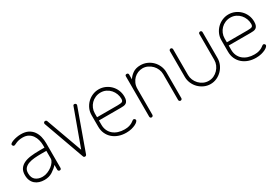

<svg xmlns="http://www.w3.org/2000/svg" viewBox="30 -1139 2603 1805"><g transform="rotate(-30 1331.5 -236.0)"><path d="M194 -478Q240 -478 271.5 -462Q303 -446 322.5 -419Q342 -392 350.5 -357.5Q359 -323 359 -286V-18Q359 -10 354.5 -5Q350 0 342 0Q334 0 329 -5Q324 -10 324 -18V-70Q298 -41 261 -17.5Q224 6 174 6Q145 6 119.5 -2Q94 -10 75 -26.5Q56 -43 45.5 -67.5Q35 -92 35 -126Q35 -166 52 -191.5Q69 -217 99.5 -232Q130 -247 173 -252.5Q216 -258 268 -258H324V-286Q324 -314 316.5 -342Q309 -370 293.5 -392.5Q278 -415 253 -429Q228 -443 192 -443Q169 -443 151.5 -439Q134 -435 121.5 -429.5Q109 -424 100.5 -420Q92 -416 88 -416Q80 -416 75 -423.5Q70 -431 70 -436Q70 -443 81 -450.5Q92 -458 109.5 -464Q127 -470 149 -474Q171 -478 194 -478ZM324 -223H269Q230 -223 194.5 -220Q159 -217 131 -207Q103 -197 86.5 -178Q70 -159 70 -126Q70 -75 99.5 -52Q129 -29 173 -29Q201 -29 228 -40Q255 -51 276.5 -67.5Q298 -84 311 -103.5Q324 -123 324 -139Z M771 -472Q778 -472 784 -467.5Q790 -463 790 -455Q790 -451 788.5 -446.5Q787 -442 786 -440L630 -6Q625 6 613 6Q600 6 596 -6L440 -440Q439 -442 437.5 -446.5Q436 -451 436 -454Q436 -462 441 -467Q446 -472 454 -472Q466 -472 471 -461L613 -68L754 -455Q756 -461 758.5 -466.5Q761 -472 771 -472Z M1038 -478Q1073 -478 1105 -464.5Q1137 -451 1161.5 -427Q1186 -403 1200.5 -370Q1215 -337 1215 -298Q1215 -271 1208 -255.5Q1201 -240 1189.5 -233Q1178 -226 1163 -224.5Q1148 -223 1132 -223H895V-176Q895 -142 907.5 -114.5Q920 -87 942.5 -68Q965 -49 996 -39Q1027 -29 1064 -29Q1095 -29 1115 -35.5Q1135 -42 1147.5 -49.5Q1160 -57 1167.5 -63.5Q1175 -70 1182 -70Q1189 -70 1194.5 -64Q1200 -58 1200 -52Q1200 -45 1190.5 -35Q1181 -25 1163 -16Q1145 -7 1119.5 -0.5Q1094 6 1062 6Q1018 6 981 -7Q944 -20 917 -44Q890 -68 875 -101.5Q860 -135 860 -176V-301Q860 -337 874 -369Q888 -401 912.5 -425.5Q937 -450 969.5 -464Q1002 -478 1038 -478ZM1120 -258Q1157 -258 1168.5 -265Q1180 -272 1180 -295Q1180 -322 1170 -348.5Q1160 -375 1141.5 -396Q1123 -417 1096.5 -430Q1070 -443 1038 -443Q1008 -443 981.5 -431.5Q955 -420 936 -400.5Q917 -381 906 -355Q895 -329 895 -301V-258Z M1357 -18Q1357 -11 1352 -5.5Q1347 0 1339 0Q1331 0 1326.5 -5.5Q1322 -11 1322 -18V-455Q1322 -472 1339 -472Q1347 -472 1352 -467.5Q1357 -463 1357 -455V-402Q1374 -431 1407 -454.5Q1440 -478 1491 -478Q1528 -478 1560.5 -464Q1593 -450 1617.5 -425.5Q1642 -401 1656.5 -368Q1671 -335 1671 -298V-18Q1671 -9 1665.5 -4.5Q1660 0 1653 0Q1647 0 1641.5 -4.5Q1636 -9 1636 -18V-298Q1636 -325 1625 -351.5Q1614 -378 1594.5 -398Q1575 -418 1549 -430.5Q1523 -443 1494 -443Q1468 -443 1443.5 -433Q1419 -423 1400 -404.5Q1381 -386 1369 -359Q1357 -332 1357 -298Z M1977 6Q1940 6 1907.5 -9Q1875 -24 1851 -48.5Q1827 -73 1813 -105.5Q1799 -138 1799 -174V-454Q1799 -461 1804 -466.5Q1809 -472 1817 -472Q1824 -472 1829 -466.5Q1834 -461 1834 -454V-174Q1834 -146 1845 -120Q1856 -94 1875.5 -73.5Q1895 -53 1921 -41Q1947 -29 1977 -29Q2007 -29 2032.5 -41Q2058 -53 2077.5 -73.5Q2097 -94 2108 -120Q2119 -146 2119 -174V-455Q2119 -462 2124 -467Q2129 -472 2137 -472Q2145 -472 2149.5 -467Q2154 -462 2154 -455V-174Q2154 -138 2140 -105.5Q2126 -73 2101.5 -48Q2077 -23 2045 -8.5Q2013 6 1977 6Z M2447 -478Q2482 -478 2514 -464.5Q2546 -451 2570.5 -427Q2595 -403 2609.5 -370Q2624 -337 2624 -298Q2624 -271 2617 -255.5Q2610 -240 2598.5 -233Q2587 -226 2572 -224.5Q2557 -223 2541 -223H2304V-176Q2304 -142 2316.5 -114.5Q2329 -87 2351.5 -68Q2374 -49 2405 -39Q2436 -29 2473 -29Q2504 -29 2524 -35.5Q2544 -42 2556.5 -49.5Q2569 -57 2576.5 -63.5Q2584 -70 2591 -70Q2598 -70 2603.5 -64Q2609 -58 2609 -52Q2609 -45 2599.5 -35Q2590 -25 2572 -16Q2554 -7 2528.5 -0.5Q2503 6 2471 6Q2427 6 2390 -7Q2353 -20 2326 -44Q2299 -68 2284 -101.5Q2269 -135 2269 -176V-301Q2269 -337 2283 -369Q2297 -401 2321.5 -425.5Q2346 -450 2378.5 -464Q2411 -478 2447 -478ZM2529 -258Q2566 -258 2577.5 -265Q2589 -272 2589 -295Q2589 -322 2579 -348.5Q2569 -375 2550.5 -396Q2532 -417 2505.5 -430Q2479 -443 2447 -443Q2417 -443 2390.5 -431.5Q2364 -420 2345 -400.5Q2326 -381 2315 -355Q2304 -329 2304 -301V-258Z"/></g></svg>

Font: AkaAcidDosis
Style: ExtraLight
Weight: 250
Designer: Edgar Tolentino, Pablo Impallari, Igino Marini, Aka-Acid
Foundry: Edgar Tolentino, Pablo Impallari, Igino Marini, Aka-Acid
Version: Version 1.007